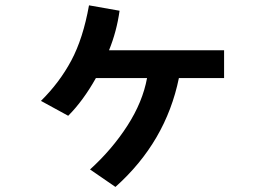

<svg xmlns="http://www.w3.org/2000/svg" viewBox="-20 -658 1040 730"><path d="M135.7 -274.4Q206.1 -343.8 251 -427.7Q295.9 -511.7 318.4 -637.7L434.6 -617.2Q423.8 -539.1 394.5 -466.8H832V-361.3H660.2Q610.4 -118.2 418.9 52.7L322.3 -13.7Q406.2 -89.8 464.4 -180.2Q522.5 -270.5 539.1 -361.3H344.7Q295.9 -274.4 239.3 -217.8Z"/></svg>

Font: Gothic A1
Style: Bold
Weight: 700
Version: Version 2.50